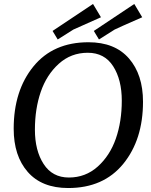

<svg xmlns="http://www.w3.org/2000/svg" viewBox="-20 -933 759 968"><path d="M701 -420Q701 -229 601.5 -107Q502 15 324 15Q191 15 120 -66Q49 -147 49 -284Q49 -476 148.5 -598Q248 -720 426 -720Q559 -720 630 -638.5Q701 -557 701 -420ZM276.5 -611.5Q215 -556 185.5 -470Q156 -384 156 -279Q156 -174 200 -106Q244 -38 327.5 -38Q411 -38 472.5 -93Q534 -148 564 -234Q594 -320 594 -425.5Q594 -531 550.5 -599Q507 -667 422.5 -667Q338 -667 276.5 -611.5ZM449 -913 489 -846Q369 -793 350 -784L271 -734L245 -777ZM657 -913 697 -846Q576 -793 558 -784L479 -734L453 -777Z"/></svg>

Font: Andada SC
Style: Italic
Weight: 400
Italic angle: -8.29999°
Designer: Carolina Giovagnoli
Foundry: Carolina Giovagnoli
Version: Version 1.003